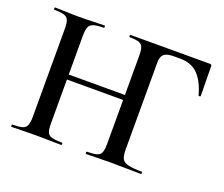

<svg xmlns="http://www.w3.org/2000/svg" viewBox="-106 -784 1103 944"><g transform="rotate(20 446.0 -312.5)"><path d="M422 0Q420 0 420 -6Q420 -12 422 -12Q456 -12 473.5 -17Q491 -22 497 -37Q503 -52 503 -81V-544Q503 -573 497.5 -587.5Q492 -602 476 -607.5Q460 -613 427 -613Q425 -613 425 -619Q425 -625 427 -625H844Q853 -625 853 -616L855 -461Q855 -458 849.5 -457.5Q844 -457 844 -460Q825 -529 790.5 -564Q756 -599 696 -599H663Q627 -599 612.5 -586Q598 -573 598 -543V-85Q598 -55 606 -39.5Q614 -24 638 -18Q662 -12 710 -12Q712 -12 712 -6Q712 0 710 0Q676 0 637 -1Q598 -2 548 -2Q513 -2 480 -1Q447 0 422 0ZM32 0Q30 0 30 -6Q30 -12 32 -12Q67 -12 84 -17Q101 -22 107.5 -37Q114 -52 114 -81V-544Q114 -573 108 -587.5Q102 -602 85 -607.5Q68 -613 33 -613Q31 -613 31 -619Q31 -625 33 -625Q59 -625 91 -623.5Q123 -622 158 -622Q201 -622 234 -623.5Q267 -625 293 -625Q295 -625 295 -619Q295 -613 293 -613Q257 -613 239 -607Q221 -601 215 -586Q209 -571 209 -542V-81Q209 -52 215 -37Q221 -22 239.5 -17Q258 -12 293 -12Q295 -12 295 -6Q295 0 293 0Q266 0 233.5 -1Q201 -2 158 -2Q123 -2 90 -1Q57 0 32 0ZM158 -312V-338H549V-312Z"/></g></svg>

Font: Cormorant SemiBold
Style: Regular
Weight: 600
Designer: Christian Thalmann (Catharsis Fonts)
Foundry: Catharsis Fonts
Version: Version 4.000